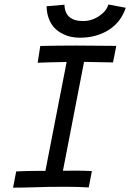

<svg xmlns="http://www.w3.org/2000/svg" viewBox="-20 -840 584 861"><path d="M352.5 -745.6Q391.1 -745.6 424.6 -768.1Q458 -790.5 465.8 -819.8L543.9 -805.2Q522.9 -741.2 468 -706.1Q413.1 -670.9 337.9 -670.9Q318.4 -670.9 299.1 -674.8Q279.8 -678.7 259.8 -689Q239.7 -699.2 224.6 -714.6Q209.5 -730 199.5 -755.1Q189.5 -780.3 189 -812L269 -818.8Q271.5 -745.6 352.5 -745.6ZM160.6 -633.8Q237.3 -635.7 323.7 -635.7Q382.3 -635.7 501.5 -634.3L486.8 -560.1Q455.1 -560.1 417 -561.3Q378.9 -562.5 356.9 -562.5L262.2 -74.2Q272.9 -74.2 291.3 -74.5Q309.6 -74.7 322.3 -74.7Q358.9 -74.7 392.1 -72.8L377.9 0.5Q328.6 -2.4 275.9 -2.4Q265.1 -2.4 240.2 -2.2Q215.3 -2 200.2 -2Q187 -2 134.3 -0.2Q81.5 1.5 38.6 1.5L52.7 -71.3Q105 -73.7 147 -73.7H183.6L278.8 -562Q184.6 -560.5 148.9 -558.6Z"/></svg>

Font: Fantasque Sans Mono
Style: Italic
Weight: 400
Italic angle: -11°
Monospace: yes
Designer: Jany Belluz
Version: Version 1.8.0 ; ttfautohint (v1.8.2)